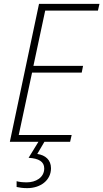

<svg xmlns="http://www.w3.org/2000/svg" viewBox="-20 -734 535 994"><path d="M31 0H179L128 83C181 86 209 103 209 138C209 186 164 210 119 210C97 210 79 208 66 204V234C80 237 97 240 121 240C189 240 244 200 244 137C244 94 215 69 173 63L210 0H343L351 -35H77L146 -358H403L410 -393H153L214 -679H487L495 -714H182Z"/></svg>

Font: Noto Sans SemiCondensed ExtraLight
Style: Italic
Weight: 200
Width: 4
Italic angle: -12°
Designer: Monotype Design Team
Foundry: Monotype Imaging Inc.
Version: Version 2.013